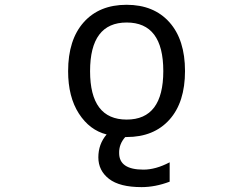

<svg xmlns="http://www.w3.org/2000/svg" viewBox="-20 -555 1040 794"><path d="M352.5 -260.7Q352.5 -60.5 503.9 -60.5Q655.3 -60.5 655.3 -261.2Q655.3 -461.9 503.9 -461.9Q352.5 -461.9 352.5 -260.7ZM565.4 218.8Q474.6 218.8 430.7 184.6Q386.7 150.4 386.7 95.7Q386.7 41 420.9 1Q350.6 -16.6 306.2 -85.4Q261.7 -154.3 261.7 -260.7Q261.7 -390.6 326.2 -462.9Q390.6 -535.2 503.4 -535.2Q616.2 -535.2 680.7 -462.9Q745.1 -390.6 745.1 -261.2Q745.1 -131.8 680.7 -60.1Q616.2 11.7 503.9 11.7H498Q471.7 41 472.7 78.1Q472.7 146.5 573.2 146.5Q624 146.5 681.6 116.2V196.3Q622.1 218.8 565.4 218.8Z"/></svg>

Font: Gen Shin Gothic Monospace Regular
Style: Regular
Weight: 400
Designer: [Source Han Sans]
Ryoko NISHIZUKA  (kana & ideographs); Paul D. Hunt (Latin, Greek & Cyrillic); Wenlong ZHANG  (bopomofo
Version: Version 1.002.20150607